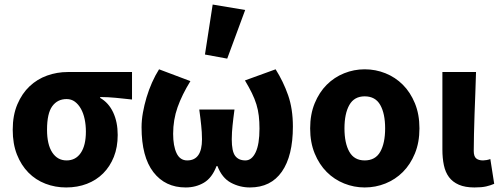

<svg xmlns="http://www.w3.org/2000/svg" viewBox="-20 -813 2203 845"><path d="M271 12Q223 12 180 -4.5Q137 -21 105 -53.5Q73 -86 54.5 -133Q36 -180 36 -242Q36 -306 56.5 -354Q77 -402 110.5 -433.5Q144 -465 187.5 -480.5Q231 -496 278 -496H561V-375Q541 -377 523.5 -379Q506 -381 489.5 -382.5Q473 -384 456.5 -385Q440 -386 421 -386V-382Q458 -361 478 -318.5Q498 -276 498 -219Q498 -165 481 -122.5Q464 -80 434 -50Q404 -20 362.5 -4Q321 12 271 12ZM273 -107Q313 -107 335.5 -140Q358 -173 358 -234Q358 -263 352.5 -289Q347 -315 336 -334.5Q325 -354 309.5 -365.5Q294 -377 273 -377Q233 -377 210 -345.5Q187 -314 187 -242Q187 -177 210 -142Q233 -107 273 -107Z M797 12Q707 12 655 -55.5Q603 -123 603 -253Q603 -284 609 -317.5Q615 -351 625 -384.5Q635 -418 649 -449.5Q663 -481 680 -508L818 -456Q781 -396 761.5 -341Q742 -286 742 -224Q742 -171 757 -139Q772 -107 804 -107Q869 -107 869 -200Q869 -217 868 -231.5Q867 -246 865.5 -261Q864 -276 862 -292.5Q860 -309 857 -331H1012Q1009 -309 1007 -292.5Q1005 -276 1003.5 -261Q1002 -246 1001 -231.5Q1000 -217 1000 -200Q1000 -147 1015 -127Q1030 -107 1060 -107Q1088 -107 1105 -142.5Q1122 -178 1122 -247Q1122 -277 1119 -303Q1116 -329 1108.5 -353.5Q1101 -378 1088.5 -403.5Q1076 -429 1058 -459L1193 -508Q1227 -454 1248 -394Q1269 -334 1269 -256Q1269 -127 1220.5 -57.5Q1172 12 1080 12Q1035 12 996 -9Q957 -30 937 -82H933Q913 -30 877.5 -9Q842 12 797 12ZM882 -573 916 -793 1059 -769 980 -555Z M1585 12Q1538 12 1494.5 -5.5Q1451 -23 1418 -56Q1385 -89 1365 -137.5Q1345 -186 1345 -248Q1345 -310 1365 -358.5Q1385 -407 1418 -440Q1451 -473 1494.5 -490.5Q1538 -508 1585 -508Q1633 -508 1676.5 -490.5Q1720 -473 1753 -440Q1786 -407 1806 -358.5Q1826 -310 1826 -248Q1826 -186 1806 -137.5Q1786 -89 1753 -56Q1720 -23 1676.5 -5.5Q1633 12 1585 12ZM1585 -107Q1632 -107 1653.5 -145Q1675 -183 1675 -248Q1675 -313 1653.5 -351Q1632 -389 1585 -389Q1539 -389 1517.5 -351Q1496 -313 1496 -248Q1496 -183 1517.5 -145Q1539 -107 1585 -107Z M2068 12Q2027 12 1999.5 0Q1972 -12 1956 -33.5Q1940 -55 1933.5 -86Q1927 -117 1927 -155V-496H2075Q2074 -452 2072 -404.5Q2070 -357 2068.5 -310.5Q2067 -264 2066 -222Q2065 -180 2065 -149Q2065 -125 2075.5 -116Q2086 -107 2106 -107Q2112 -107 2121 -108.5Q2130 -110 2138 -113L2155 -4Q2139 3 2119.5 7.5Q2100 12 2068 12Z"/></svg>

Font: TT Toshiba Sans
Style: Bold
Weight: 700
Designer: Paul D. Hunt
Foundry: Toshiba Corporation
Version: Version 2.020;PS 2.000;hotconv 1.0.86;makeotf.lib2.5.63406